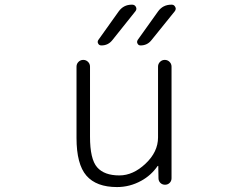

<svg xmlns="http://www.w3.org/2000/svg" viewBox="-20 -796 1040 805"><path d="M642.6 -516.6Q642.6 -528.3 650.9 -536.6Q659.2 -544.9 670.9 -544.9Q682.6 -544.9 690.9 -536.6Q699.2 -528.3 699.2 -516.6V-48.8Q699.2 -37.1 691.4 -29.3Q683.6 -21.5 671.9 -21.5Q660.2 -21.5 652.3 -29.3Q644.5 -37.1 644.5 -48.8L643.6 -99.6Q643.6 -100.6 642.6 -100.6Q641.6 -100.6 640.6 -99.6Q613.3 -60.5 572.3 -38.1Q524.4 -11.7 470.7 -11.7Q383.8 -11.7 342.3 -59.6Q300.8 -107.4 300.8 -217.8V-516.6Q300.8 -528.3 309.1 -536.6Q317.4 -544.9 329.1 -544.9Q340.8 -544.9 349.1 -536.6Q357.4 -528.3 357.4 -516.6V-222.7Q357.4 -128.9 387.2 -94.7Q417 -60.5 480.5 -60.5Q538.1 -60.5 590.3 -109.9Q642.6 -159.2 642.6 -219.7ZM451.2 -627.9Q433.6 -605.5 405.3 -605.5Q395.5 -605.5 391.6 -613.3Q389.6 -617.2 389.6 -620.1Q389.6 -625 392.6 -628.9L477.5 -748Q498 -776.4 532.2 -776.4H534.2Q544.9 -776.4 549.8 -767.1Q554.7 -757.8 547.9 -749ZM615.2 -627.9Q597.7 -605.5 569.3 -605.5Q560.5 -605.5 556.6 -613.3Q554.7 -617.2 554.7 -620.1Q554.7 -624 557.6 -628.9L642.6 -748Q663.1 -776.4 698.2 -776.4H700.2Q710 -776.4 714.8 -766.6Q716.8 -762.7 716.8 -759.8Q716.8 -753.9 712.9 -749Z"/></svg>

Font: Gen Jyuu Gothic L Monospace Light
Style: Regular
Weight: 300
Designer: [Source Han Sans]
Ryoko NISHIZUKA  (kana & ideographs); Paul D. Hunt (Latin, Greek & Cyrillic); Wenlong ZHANG  (bopomofo
Version: Version 1.002.20150607